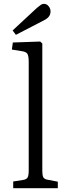

<svg xmlns="http://www.w3.org/2000/svg" viewBox="-20 -983 356 1003"><path d="M49 0V-35L101 -43Q118 -46 124 -55.5Q130 -65 130 -93V-659Q130 -691 123 -702Q116 -713 92 -716L42 -724L47 -761L190 -766L201 -756V-89Q201 -68 206 -57.5Q211 -47 229 -44L282 -34V0ZM63 -801 46 -824 172 -941Q185 -952 193 -957.5Q201 -963 209 -963Q224 -963 234 -950.5Q244 -938 244 -924Q244 -907 234.5 -895.5Q225 -884 206 -875Z"/></svg>

Font: Literata 18pt Light
Style: Regular
Weight: 300
Designer: Latin by Veronika Burian and Jose Scaglione. Greek by Irene Vlachou. Cyrillic by Vera Evstafieva.
Foundry: TypeTogether
Version: Version 3.103;gftools[0.9.29]